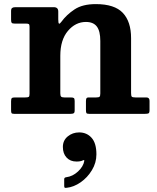

<svg xmlns="http://www.w3.org/2000/svg" viewBox="-20 -555 765 936"><path d="M106.5 -440H51.5Q40 -440 37 -443.8Q34 -447.5 34 -459V-501Q34 -512.5 39.2 -516.2Q44.5 -520 55 -520H242Q264 -520 264 -499V-460.5Q264 -441.5 267.8 -439.8Q271.5 -438 279 -448.5Q304.5 -483.5 343.5 -509.2Q382.5 -535 447 -535Q538.5 -535 578.8 -492.2Q619 -449.5 619 -369V-102Q619 -88 622.2 -84Q625.5 -80 640 -80H693.5Q709 -80 709 -63.5V-18.5Q709 -5 704.2 -2.5Q699.5 0 686.5 0H414.5Q403.5 0 401.2 -4Q399 -8 399 -19.5V-61.5Q399 -70.5 401.2 -75.2Q403.5 -80 413 -80H448.5Q461 -80 465 -83.2Q469 -86.5 469 -99.5V-355.5Q469 -403.5 452 -425.8Q435 -448 399 -448Q348 -448 311 -404.2Q274 -360.5 274 -283V-100Q274 -88.5 277.8 -84.2Q281.5 -80 293.5 -80H325Q336 -80 340 -77Q344 -74 344 -62.5V-17Q344 -5.5 339.2 -2.8Q334.5 0 324.5 0H49Q38.5 0 36.2 -3.8Q34 -7.5 34 -18.5V-61.5Q34 -73.5 37.8 -76.8Q41.5 -80 53 -80H103Q115.5 -80 119.8 -82.5Q124 -85 124 -97.5V-424.5Q124 -435 120.5 -437.5Q117 -440 106.5 -440ZM286.5 161.5Q286.5 129.5 310.2 110Q334 90.5 366 90.5Q403 90.5 426.5 116.8Q450 143 450 197.5Q450 238.5 428.2 274.5Q406.5 310.5 373 333.8Q339.5 357 305 360.5Q298 361.5 295.5 360Q293 358.5 293 351V318.5Q293 310 303 309Q334.5 305 360.5 280.8Q386.5 256.5 391 229Q391.5 223 383.5 227Q373 232.5 353 232.5Q322.5 232.5 304.5 213Q286.5 193.5 286.5 161.5Z"/></svg>

Font: Besley
Style: Bold
Weight: 700
Designer: Owen Earl
Foundry: indestructible type*
Version: Version 2.001; ttfautohint (v1.8.3)